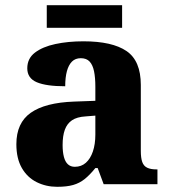

<svg xmlns="http://www.w3.org/2000/svg" viewBox="-20 -709 654 739"><path d="M200 10Q157 10 121 -8Q85 -26 64 -62.5Q43 -99 43 -154Q43 -236 98.5 -275Q154 -314 265 -318L347 -321V-375Q347 -410 342 -434.5Q337 -459 325 -472Q313 -485 291 -485Q270 -485 257 -472Q244 -459 237.5 -435Q231 -411 231 -377Q158 -377 121.5 -392.5Q85 -408 85 -446Q85 -484 114.5 -506.5Q144 -529 193 -539.5Q242 -550 301 -550Q412 -550 467 -512.5Q522 -475 522 -382V-128Q522 -101 527.5 -85.5Q533 -70 546.5 -63.5Q560 -57 582 -57H586V0H379L356 -62H347Q325 -35 305.5 -19.5Q286 -4 261.5 3Q237 10 200 10ZM268 -67Q293 -67 310.5 -82.5Q328 -98 337.5 -126Q347 -154 347 -191V-264L310 -261Q276 -259 257 -246Q238 -233 229.5 -209.5Q221 -186 221 -151Q221 -124 226 -105Q231 -86 241.5 -76.5Q252 -67 268 -67ZM160 -602V-689H450V-602Z"/></svg>

Font: Noto Serif Kannada ExtraBold
Style: Regular
Weight: 800
Version: Version 2.003